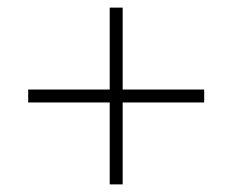

<svg xmlns="http://www.w3.org/2000/svg" viewBox="-20 -605 610 504"><path d="M302 -370H516V-336H302V-121H268V-336H54V-370H268V-585H302Z"/></svg>

Font: Noto Sans Symbols ExtraLight
Style: Regular
Weight: 250
Version: Version 2.002